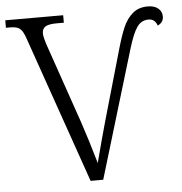

<svg xmlns="http://www.w3.org/2000/svg" viewBox="-52 -770 775 819"><g transform="rotate(-5 335.5 -360.0)"><path d="M84 -628Q73 -661 60 -671.5Q47 -682 19 -682H0V-714H248V-682H217Q184 -682 169.5 -673.5Q155 -665 155 -644Q155 -629 167 -593L284 -254Q311 -174 340 -73Q365 -170 388 -251L474 -551Q490 -607 505 -641.5Q520 -676 545.5 -698Q571 -720 610 -720Q639 -720 655 -706.5Q671 -693 671 -672Q671 -646 646 -635Q636 -664 609 -664Q578 -664 559.5 -637.5Q541 -611 522 -548L357 0H303Z"/></g></svg>

Font: Noto Serif Light
Style: Regular
Weight: 300
Designer: Monotype Design Team
Foundry: Monotype Imaging Inc.
Version: Version 1.001